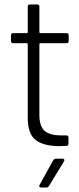

<svg xmlns="http://www.w3.org/2000/svg" viewBox="-20 -652 352 858"><path d="M277 -459H160Q156 -459 156 -455V-139Q156 -88 179 -67.5Q202 -47 253 -47H276Q286 -47 286 -37V-10Q286 0 276 0L245 1Q176 1 140 -26Q104 -53 104 -125V-455Q104 -459 100 -459H39Q29 -459 29 -469V-494Q29 -504 39 -504H100Q104 -504 104 -508V-622Q104 -632 114 -632H146Q156 -632 156 -622V-508Q156 -504 160 -504H277Q287 -504 287 -494V-469Q287 -459 277 -459ZM230 57H259Q265 57 267 60.5Q269 64 266 69L199 179Q194 186 187 186H164Q158 186 156 182.5Q154 179 157 174L218 64Q223 57 230 57Z"/></svg>

Font: Barlow Light
Style: Regular
Weight: 300
Designer: Jeremy Tribby
Foundry: Tribby Type
Version: Version 1.422